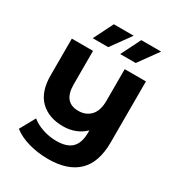

<svg xmlns="http://www.w3.org/2000/svg" viewBox="-220 -886 1126 1223"><g transform="rotate(30 343.5 -274.5)"><path d="M614 -538V-90Q614 58 539 130Q464 202 321 202Q245 202 177.5 183Q110 164 64 128L126 16Q160 44 209 60Q258 76 308 76Q386 76 422 40Q458 4 458 -70V-88Q428 -58 387 -42Q346 -26 299 -26Q193 -26 131 -86.5Q69 -147 69 -268V-538H225V-291Q225 -160 334 -160Q390 -160 424 -196.5Q458 -233 458 -305V-538ZM255 -751H401L297 -607H183ZM457 -751H603L499 -607H385Z"/></g></svg>

Font: Montserrat Alternates
Style: Bold
Weight: 700
Designer: Julieta Ulanovsky
Foundry: Julieta Ulanovsky
Version: Version 7.200